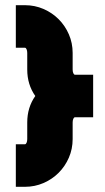

<svg xmlns="http://www.w3.org/2000/svg" viewBox="-20 -720 406 740"><path d="M76 -164Q80 -164 82.5 -170Q85 -176 85 -184V-248Q85 -306 116 -350Q85 -394 85 -452V-516Q85 -524 82.5 -530Q80 -536 76 -536H41V-700H76Q114 -700 147.5 -685.5Q181 -671 206 -646Q231 -621 245.5 -587.5Q260 -554 260 -516V-452Q260 -444 262.5 -438Q265 -432 269 -432H339V-268H269Q265 -268 262.5 -262Q260 -256 260 -248V-184Q260 -146 245.5 -112.5Q231 -79 206 -54Q181 -29 147.5 -14.5Q114 0 76 0H41V-164Z"/></svg>

Font: Aoudax Cyrillic
Style: Regular
Weight: 400
Designer: William Zhang
Foundry: William Zhang
Version: Version 1.00 June 4, 2021, initial release